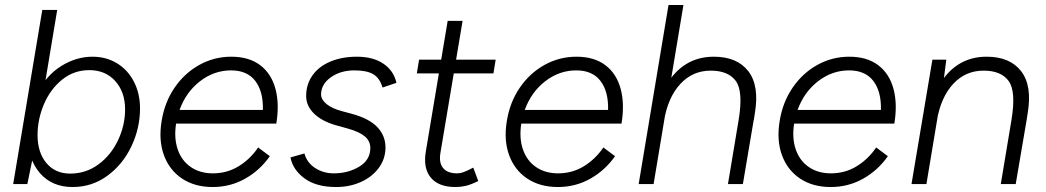

<svg xmlns="http://www.w3.org/2000/svg" viewBox="-20 -740 4206 772"><path d="M150 -700H210L109 -93L90 0H33ZM543 -304Q543 -225 508.5 -152Q474 -79 412 -33.5Q350 12 272 12Q189 12 140.5 -44Q92 -100 92 -192Q92 -293 129.5 -365.5Q167 -438 227 -475Q287 -512 352 -512Q407 -512 450.5 -485.5Q494 -459 518.5 -411.5Q543 -364 543 -304ZM131 -197Q131 -127 166.5 -84.5Q202 -42 262 -42Q326 -42 376.5 -79.5Q427 -117 455 -177Q483 -237 483 -300Q483 -370 443.5 -414Q404 -458 339 -458Q277 -458 229.5 -419.5Q182 -381 156.5 -320.5Q131 -260 131 -197Z M630 -254Q642 -329 682 -387.5Q722 -446 781.5 -479Q841 -512 910 -512Q981 -512 1026 -478Q1071 -444 1087.5 -383Q1104 -322 1091 -243H688Q679 -185 694.5 -139.5Q710 -94 747 -68.5Q784 -43 836 -43Q893 -43 939.5 -71.5Q986 -100 1018 -147L1065 -112Q1025 -55 965.5 -21.5Q906 12 835 12Q763 12 712 -22Q661 -56 639 -116.5Q617 -177 630 -254ZM909 -457Q841 -457 784.5 -413.5Q728 -370 702 -298H1037Q1039 -372 1006.5 -414.5Q974 -457 909 -457Z M1148 -107 1204 -123Q1214 -86 1247 -64.5Q1280 -43 1322 -43Q1380 -43 1424.5 -70Q1469 -97 1469 -145Q1469 -173 1447 -191.5Q1425 -210 1379 -223L1332 -236Q1275 -252 1243 -283Q1211 -314 1211 -354Q1211 -401 1236.5 -437Q1262 -473 1308.5 -492.5Q1355 -512 1415 -512Q1480 -512 1521.5 -484Q1563 -456 1574 -407L1518 -388Q1507 -426 1481 -441.5Q1455 -457 1405 -457Q1349 -457 1310 -429Q1271 -401 1271 -360Q1271 -340 1292.5 -322Q1314 -304 1355 -293L1396 -282Q1465 -263 1497.5 -228.5Q1530 -194 1530 -147Q1530 -102 1503.5 -65.5Q1477 -29 1431.5 -8.5Q1386 12 1332 12Q1251 12 1204 -23Q1157 -58 1148 -107Z M1692 -130 1780 -656H1840L1751 -126Q1744 -86 1761.5 -64.5Q1779 -43 1818 -43Q1830 -43 1843 -47.5Q1856 -52 1883 -66L1903 -12Q1872 3 1852 7.5Q1832 12 1811 12Q1744 12 1712.5 -25.5Q1681 -63 1692 -130ZM1665 -500H1973L1964 -445H1656Z M2018 -254Q2030 -329 2070 -387.5Q2110 -446 2169.5 -479Q2229 -512 2298 -512Q2369 -512 2414 -478Q2459 -444 2475.5 -383Q2492 -322 2479 -243H2076Q2067 -185 2082.5 -139.5Q2098 -94 2135 -68.5Q2172 -43 2224 -43Q2281 -43 2327.5 -71.5Q2374 -100 2406 -147L2453 -112Q2413 -55 2353.5 -21.5Q2294 12 2223 12Q2151 12 2100 -22Q2049 -56 2027 -116.5Q2005 -177 2018 -254ZM2297 -457Q2229 -457 2172.5 -413.5Q2116 -370 2090 -298H2425Q2427 -372 2394.5 -414.5Q2362 -457 2297 -457Z M2668 -720H2728L2608 0H2548ZM2950 -258 3015 -284 2967 0H2907ZM2838 -456Q2765 -456 2715.5 -402.5Q2666 -349 2650 -255L2613 -259Q2627 -339 2658.5 -395.5Q2690 -452 2738.5 -482Q2787 -512 2850 -512Q2944 -512 2989 -453.5Q3034 -395 3015 -284L3011 -258H2950Q2969 -373 2938.5 -414.5Q2908 -456 2838 -456Z M3115 -254Q3127 -329 3167 -387.5Q3207 -446 3266.5 -479Q3326 -512 3395 -512Q3466 -512 3511 -478Q3556 -444 3572.5 -383Q3589 -322 3576 -243H3173Q3164 -185 3179.5 -139.5Q3195 -94 3232 -68.5Q3269 -43 3321 -43Q3378 -43 3424.5 -71.5Q3471 -100 3503 -147L3550 -112Q3510 -55 3450.5 -21.5Q3391 12 3320 12Q3248 12 3197 -22Q3146 -56 3124 -116.5Q3102 -177 3115 -254ZM3394 -457Q3326 -457 3269.5 -413.5Q3213 -370 3187 -298H3522Q3524 -372 3491.5 -414.5Q3459 -457 3394 -457Z M3729 -500H3785L3773 -408L3705 0H3645ZM4047 -258H4108L4064 0H4004ZM3935 -456Q3862 -456 3812.5 -402.5Q3763 -349 3747 -255L3710 -259Q3724 -339 3755.5 -395.5Q3787 -452 3835.5 -482Q3884 -512 3947 -512Q4041 -512 4086 -453.5Q4131 -395 4112 -284L4108 -258H4047Q4066 -373 4035.5 -414.5Q4005 -456 3935 -456Z"/></svg>

Font: Oak Sans Light Italic
Style: Regular
Weight: 400
Italic angle: -9.5°
Foundry: Erik Kennedy, Walven
Version: Version 1.000;Glyphs 3.1.2 (3151)